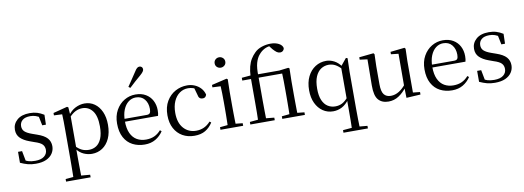

<svg xmlns="http://www.w3.org/2000/svg" viewBox="-75 -1308 5620 2058"><g transform="rotate(-10 2735.0 -279.0)"><path d="M221 15Q173 15 134 4.5Q95 -6 54 -25V-144H98L122 -18L85 -20V-56Q113 -37 144 -27Q175 -17 219 -17Q285 -17 318.5 -44Q352 -71 352 -113Q352 -150 329.5 -173.5Q307 -197 246 -216L194 -235Q133 -257 97.5 -291.5Q62 -326 62 -382Q62 -445 110.5 -488Q159 -531 249 -531Q294 -531 329.5 -520Q365 -509 402 -486L399 -379H359L335 -496L366 -490V-458Q336 -479 308 -488.5Q280 -498 249 -498Q192 -498 163 -473Q134 -448 134 -408Q134 -372 158 -349.5Q182 -327 236 -308L287 -290Q363 -264 395 -228Q427 -192 427 -140Q427 -97 403.5 -61.5Q380 -26 335 -5.5Q290 15 221 15Z M506 260V232L617 222H654L773 232V260ZM590 260Q591 226 591.5 185.5Q592 145 592.5 103.5Q593 62 593 27V-287Q593 -338 592.5 -379.5Q592 -421 590 -458L501 -462V-488L655 -528L668 -520L674 -435L676 -430V-79L674 -69V27Q674 61 674.5 102.5Q675 144 675.5 185Q676 226 677 260ZM832 15Q787 15 742 -5Q697 -25 659 -77H646L660 -105Q698 -64 732.5 -48.5Q767 -33 808 -33Q852 -33 887.5 -55.5Q923 -78 944.5 -128.5Q966 -179 966 -261Q966 -375 923.5 -430Q881 -485 813 -485Q775 -485 738 -467Q701 -449 656 -398L646 -425H657Q696 -482 745.5 -506.5Q795 -531 845 -531Q906 -531 953 -498Q1000 -465 1027 -405Q1054 -345 1054 -263Q1054 -177 1025.5 -114.5Q997 -52 946.5 -18.5Q896 15 832 15Z M1407 15Q1334 15 1276 -15Q1218 -45 1185 -106Q1152 -167 1152 -257Q1152 -341 1186.5 -402.5Q1221 -464 1277 -497.5Q1333 -531 1399 -531Q1464 -531 1510.5 -503.5Q1557 -476 1581.5 -429Q1606 -382 1606 -323Q1606 -287 1599 -263H1191V-294H1481Q1508 -294 1517 -308Q1526 -322 1526 -352Q1526 -416 1492 -457.5Q1458 -499 1397 -499Q1353 -499 1317 -471.5Q1281 -444 1260 -392.5Q1239 -341 1239 -269Q1239 -188 1263.5 -136Q1288 -84 1331 -59.5Q1374 -35 1429 -35Q1482 -35 1521.5 -53.5Q1561 -72 1592 -108L1608 -94Q1575 -44 1525 -14.5Q1475 15 1407 15ZM1340 -624Q1365 -661 1389.5 -697.5Q1414 -734 1440 -773Q1455 -798 1467.5 -808Q1480 -818 1494 -818Q1507 -818 1517.5 -809Q1528 -800 1528 -784Q1528 -771 1518 -757Q1508 -743 1485 -723Q1452 -696 1421 -667.5Q1390 -639 1359 -610Z M1948 15Q1875 15 1819 -17Q1763 -49 1731 -108.5Q1699 -168 1699 -251Q1699 -341 1736 -403.5Q1773 -466 1832.5 -498.5Q1892 -531 1961 -531Q2006 -531 2044 -514.5Q2082 -498 2108.5 -469Q2135 -440 2146 -399Q2137 -364 2104 -364Q2083 -364 2070.5 -375.5Q2058 -387 2054 -413L2029 -502L2079 -462Q2048 -482 2021 -490.5Q1994 -499 1966 -499Q1915 -499 1874 -470Q1833 -441 1809.5 -388Q1786 -335 1786 -262Q1786 -154 1839 -94.5Q1892 -35 1976 -35Q2021 -35 2060 -52.5Q2099 -70 2132 -107L2148 -94Q2115 -42 2067 -13.5Q2019 15 1948 15Z M2232 0V-28L2342 -39H2373L2479 -28V0ZM2315 0Q2316 -24 2317 -65Q2318 -106 2318.5 -150.5Q2319 -195 2319 -229V-289Q2319 -340 2318 -381Q2317 -422 2315 -459L2226 -463V-489L2391 -528L2403 -520L2400 -380V-229Q2400 -195 2400.5 -150.5Q2401 -106 2402 -65Q2403 -24 2404 0ZM2352 -655Q2328 -655 2311 -670.5Q2294 -686 2294 -711Q2294 -736 2311 -752Q2328 -768 2352 -768Q2375 -768 2392.5 -752Q2410 -736 2410 -711Q2410 -686 2392.5 -670.5Q2375 -655 2352 -655Z M2557 0V-28L2673 -39H2714L2823 -28V0ZM2646 0Q2648 -57 2648.5 -114.5Q2649 -172 2649 -229V-479H2554V-509L2679 -520L2649 -505Q2652 -568 2664 -613.5Q2676 -659 2696.5 -692.5Q2717 -726 2746 -754Q2777 -785 2824.5 -800.5Q2872 -816 2920 -816Q2972 -816 3009 -796.5Q3046 -777 3052 -745Q3051 -729 3038.5 -717Q3026 -705 3005 -705Q2987 -705 2969.5 -717.5Q2952 -730 2931 -754L2898 -796V-803H2918V-793Q2878 -790 2845.5 -772Q2813 -754 2789 -725Q2760 -693 2744.5 -639Q2729 -585 2732 -490V-229Q2732 -172 2733 -114.5Q2734 -57 2735 0ZM2905 0V-28L3013 -39H3046L3151 -28V0ZM2988 0Q2989 -24 2989.5 -65Q2990 -106 2990.5 -150.5Q2991 -195 2991 -229V-298Q2991 -354 2990.5 -396.5Q2990 -439 2988 -479H2691V-516H2963L3063 -528L3075 -520L3072 -380V-229Q3072 -195 3072.5 -150.5Q3073 -106 3073.5 -65Q3074 -24 3075 0Z M3525 260V232L3643 222H3682L3791 232V260ZM3458 15Q3395 15 3346 -18.5Q3297 -52 3269 -111.5Q3241 -171 3241 -251Q3241 -338 3272 -400.5Q3303 -463 3356 -497Q3409 -531 3475 -531Q3518 -531 3561 -509Q3604 -487 3639 -437H3647L3634 -411Q3599 -450 3565.5 -467.5Q3532 -485 3494 -485Q3448 -485 3410.5 -460.5Q3373 -436 3351 -385Q3329 -334 3329 -252Q3329 -176 3350 -127.5Q3371 -79 3407.5 -56Q3444 -33 3489 -33Q3531 -33 3564.5 -50.5Q3598 -68 3633 -110L3644 -84H3636Q3599 -32 3554 -8.5Q3509 15 3458 15ZM3621 260Q3623 203 3623.5 145.5Q3624 88 3624 31V-78L3622 -87V-440V-442L3690 -525L3707 -519L3703 -371V31Q3703 88 3704 145.5Q3705 203 3707 260Z M4060 15Q3989 15 3950 -29.5Q3911 -74 3912 -186L3915 -484L3937 -467L3832 -481V-507L3989 -523L3999 -511L3995 -380V-185Q3995 -105 4020.5 -73Q4046 -41 4095 -41Q4142 -41 4185 -68Q4228 -95 4264 -142L4287 -103H4261Q4222 -51 4172 -18Q4122 15 4060 15ZM4255 9 4252 -114V-116L4253 -471L4172 -480V-506L4327 -523L4337 -511L4333 -380V-35L4409 -27V0Z M4753 15Q4680 15 4622 -15Q4564 -45 4531 -106Q4498 -167 4498 -257Q4498 -341 4532.5 -402.5Q4567 -464 4623 -497.5Q4679 -531 4745 -531Q4810 -531 4856.5 -503.5Q4903 -476 4927.5 -429Q4952 -382 4952 -323Q4952 -287 4945 -263H4537V-294H4827Q4854 -294 4863 -308Q4872 -322 4872 -352Q4872 -416 4838 -457.5Q4804 -499 4743 -499Q4699 -499 4663 -471.5Q4627 -444 4606 -392.5Q4585 -341 4585 -269Q4585 -188 4609.5 -136Q4634 -84 4677 -59.5Q4720 -35 4775 -35Q4828 -35 4867.5 -53.5Q4907 -72 4938 -108L4954 -94Q4921 -44 4871 -14.5Q4821 15 4753 15Z M5218 15Q5170 15 5131 4.5Q5092 -6 5051 -25V-144H5095L5119 -18L5082 -20V-56Q5110 -37 5141 -27Q5172 -17 5216 -17Q5282 -17 5315.5 -44Q5349 -71 5349 -113Q5349 -150 5326.5 -173.5Q5304 -197 5243 -216L5191 -235Q5130 -257 5094.5 -291.5Q5059 -326 5059 -382Q5059 -445 5107.5 -488Q5156 -531 5246 -531Q5291 -531 5326.5 -520Q5362 -509 5399 -486L5396 -379H5356L5332 -496L5363 -490V-458Q5333 -479 5305 -488.5Q5277 -498 5246 -498Q5189 -498 5160 -473Q5131 -448 5131 -408Q5131 -372 5155 -349.5Q5179 -327 5233 -308L5284 -290Q5360 -264 5392 -228Q5424 -192 5424 -140Q5424 -97 5400.5 -61.5Q5377 -26 5332 -5.5Q5287 15 5218 15Z"/></g></svg>

Font: Noto Serif SC ExtraLight
Style: Regular
Weight: 400
Version: Version 2.002-H1;hotconv 1.1.0;makeotfexe 2.6.0